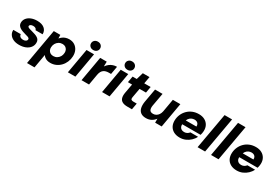

<svg xmlns="http://www.w3.org/2000/svg" viewBox="69 -1915 4784 3325"><g transform="rotate(30 2460.5 -252.5)"><path d="M230 12Q160 12 111 -11.5Q62 -35 37.5 -75Q13 -115 17 -164H165Q166 -145 175.5 -130Q185 -115 204 -107Q223 -99 248 -99Q272 -99 288.5 -106Q305 -113 314 -124.5Q323 -136 323 -150Q324 -164 313.5 -173Q303 -182 285 -188Q267 -194 243 -200Q210 -209 178 -220Q146 -231 120.5 -247Q95 -263 80 -286.5Q65 -310 67 -344Q69 -392 99 -429Q129 -466 181 -487Q233 -508 300 -508Q393 -508 444.5 -465.5Q496 -423 494 -351H352Q350 -372 331 -384Q312 -396 282 -396Q252 -396 233 -384.5Q214 -373 213 -355Q213 -343 224 -334.5Q235 -326 255.5 -319.5Q276 -313 304 -306Q342 -296 374 -285Q406 -274 429.5 -258.5Q453 -243 465 -220Q477 -197 475 -164Q473 -112 441 -72Q409 -32 354.5 -10Q300 12 230 12Z M509 215 634 -496H765L767 -426H768Q789 -451 815 -469.5Q841 -488 872.5 -498Q904 -508 942 -508Q1004 -508 1049.5 -478.5Q1095 -449 1119 -398Q1143 -347 1140 -282Q1137 -221 1114.5 -167.5Q1092 -114 1053 -73.5Q1014 -33 963.5 -10.5Q913 12 854 12Q819 12 790.5 3Q762 -6 741 -22.5Q720 -39 707 -60L659 215ZM840 -116Q880 -116 912 -135Q944 -154 963.5 -187.5Q983 -221 985 -262Q987 -295 974.5 -321.5Q962 -348 937.5 -363.5Q913 -379 878 -379Q838 -379 806 -359.5Q774 -340 754.5 -307Q735 -274 733 -231Q731 -198 744 -172Q757 -146 781.5 -131Q806 -116 840 -116Z M1202 0 1289 -496H1439L1352 0ZM1389 -553Q1348 -553 1323 -577Q1298 -601 1298 -636Q1298 -672 1323.5 -696Q1349 -720 1389 -720Q1430 -720 1455 -696Q1480 -672 1480 -636Q1480 -601 1454.5 -577Q1429 -553 1389 -553Z M1475 0 1562 -496H1693L1691 -401H1692Q1718 -437 1748.5 -460.5Q1779 -484 1815.5 -496Q1852 -508 1892 -508L1864 -349H1823Q1791 -349 1765 -342.5Q1739 -336 1718.5 -321Q1698 -306 1684 -281Q1670 -256 1663 -218L1625 0Z M1886 0 1973 -496H2123L2036 0ZM2073 -553Q2032 -553 2007 -577Q1982 -601 1982 -636Q1982 -672 2007.5 -696Q2033 -720 2073 -720Q2114 -720 2139 -696Q2164 -672 2164 -636Q2164 -601 2138.5 -577Q2113 -553 2073 -553Z M2391 0Q2329 0 2291 -20Q2253 -40 2240 -81Q2227 -122 2237 -184L2271 -372H2188L2210 -496H2293L2334 -635H2468L2443 -496H2571L2549 -372H2421L2387 -183Q2382 -151 2395 -139Q2408 -127 2437 -127H2506L2483 0Z M2766 12Q2701 12 2662.5 -16.5Q2624 -45 2611.5 -97.5Q2599 -150 2610 -221L2659 -496H2809L2762 -235Q2753 -178 2769 -146Q2785 -114 2839 -114Q2870 -114 2897 -129Q2924 -144 2943 -172Q2962 -200 2970 -239L3015 -496H3165L3078 0H2947V-78H2946Q2916 -37 2871 -12.5Q2826 12 2766 12Z M3442 12Q3371 12 3320 -15.5Q3269 -43 3243 -93Q3217 -143 3220 -211Q3223 -272 3246.5 -325.5Q3270 -379 3311.5 -420.5Q3353 -462 3409 -485Q3465 -508 3533 -508Q3601 -508 3650.5 -481Q3700 -454 3726 -406Q3752 -358 3749 -295Q3748 -273 3744 -251Q3740 -229 3734 -211H3324L3340 -299H3600Q3602 -327 3591.5 -347Q3581 -367 3561 -377.5Q3541 -388 3514 -388Q3481 -388 3452 -373.5Q3423 -359 3402.5 -329.5Q3382 -300 3374 -255L3369 -226Q3363 -192 3372 -166Q3381 -140 3404 -125Q3427 -110 3462 -110Q3494 -110 3519 -124Q3544 -138 3560 -160H3713Q3690 -111 3648.5 -72Q3607 -33 3554.5 -10.5Q3502 12 3442 12Z M3796 0 3923 -715H4073L3946 0Z M4065 0 4192 -715H4342L4215 0Z M4582 12Q4511 12 4460 -15.5Q4409 -43 4383 -93Q4357 -143 4360 -211Q4363 -272 4386.5 -325.5Q4410 -379 4451.5 -420.5Q4493 -462 4549 -485Q4605 -508 4673 -508Q4741 -508 4790.5 -481Q4840 -454 4866 -406Q4892 -358 4889 -295Q4888 -273 4884 -251Q4880 -229 4874 -211H4464L4480 -299H4740Q4742 -327 4731.5 -347Q4721 -367 4701 -377.5Q4681 -388 4654 -388Q4621 -388 4592 -373.5Q4563 -359 4542.5 -329.5Q4522 -300 4514 -255L4509 -226Q4503 -192 4512 -166Q4521 -140 4544 -125Q4567 -110 4602 -110Q4634 -110 4659 -124Q4684 -138 4700 -160H4853Q4830 -111 4788.5 -72Q4747 -33 4694.5 -10.5Q4642 12 4582 12Z"/></g></svg>

Font: DM Sans 28pt Black
Style: Italic
Weight: 900
Italic angle: -10°
Version: Version 4.004;gftools[0.9.30]